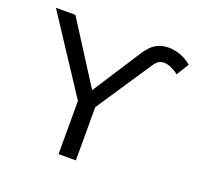

<svg xmlns="http://www.w3.org/2000/svg" viewBox="-121 -831 1014 967"><g transform="rotate(20 386.0 -347.0)"><path d="M335.4 -360.4 501.5 -617.2Q528.3 -659.2 557.6 -676.5Q586.9 -693.8 625.5 -693.8Q654.8 -693.8 687.3 -682.9Q719.7 -671.9 748.5 -647L707.5 -580.6Q694.8 -592.3 671.9 -603.3Q648.9 -614.3 630.9 -614.3Q613.3 -614.3 601.3 -607.2Q589.4 -600.1 573.7 -576.7L379.4 -285.2V0H286.6V-285.2L22 -688H126.5Z"/></g></svg>

Font: Arimo
Style: Regular
Weight: 400
Designer: Steve Matteson
Foundry: Monotype Imaging Inc.
Version: Version 1.33